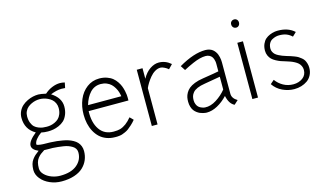

<svg xmlns="http://www.w3.org/2000/svg" viewBox="-112 -1150 3100 1813"><g transform="rotate(-15 1438.0 -243.0)"><path d="M138.2 -392.1Q138.2 -356 148.9 -328.9Q159.7 -301.8 175.5 -287.1Q191.4 -272.5 213.9 -263.7Q236.3 -254.9 254.4 -252.4Q272.5 -250 293 -250Q312.5 -250 331.5 -253.4Q350.6 -256.8 372.1 -266.6Q393.6 -276.4 409.7 -291.5Q425.8 -306.6 436.3 -332.5Q446.8 -358.4 446.8 -392.1Q446.8 -418.5 436.3 -440.7Q425.8 -462.9 409.4 -477.1Q393.1 -491.2 372.1 -501Q351.1 -510.7 331.3 -514.9Q311.5 -519 293 -519Q274.4 -519 254.4 -514.9Q234.4 -510.7 213.4 -501Q192.4 -491.2 175.8 -477.1Q159.2 -462.9 148.7 -440.7Q138.2 -418.5 138.2 -392.1ZM98.1 -116.2Q98.1 -160.6 178.2 -225.1Q83 -279.3 83 -392.1Q83 -427.2 97.4 -457Q111.8 -486.8 134.3 -506.3Q156.7 -525.9 185.1 -539.6Q213.4 -553.2 240.7 -559.1Q268.1 -564.9 293 -564.9Q315.9 -564.9 367.2 -553.2Q399.9 -583 440.2 -599.6Q480.5 -616.2 519 -616.2Q538.6 -616.2 564.9 -609.9Q563.5 -600.6 559.6 -583.3Q555.7 -565.9 554.2 -558.1Q542 -560.1 519 -560.1Q471.7 -560.1 411.1 -535.2Q502 -477.5 502 -392.1Q502 -347.7 487.5 -313Q473.1 -278.3 451.4 -258.3Q429.7 -238.3 400.4 -225.6Q371.1 -212.9 345.2 -208.5Q319.3 -204.1 293 -204.1Q258.3 -204.1 227.1 -210.9Q194.8 -188.5 174.3 -162.4Q153.8 -136.2 153.8 -112.8Q158.2 -108.9 167 -106.2Q175.8 -103.5 191.2 -102.1Q206.5 -100.6 215.3 -100.1Q224.1 -99.6 245.4 -99.4Q266.6 -99.1 270 -99.1Q275.4 -99.1 283.2 -98.6Q291 -98.1 293 -98.1Q323.7 -96.7 349.6 -94Q375.5 -91.3 405 -85.9Q434.6 -80.6 458 -73Q481.4 -65.4 503.7 -53Q525.9 -40.5 540.5 -24.9Q555.2 -9.3 564.2 12.9Q573.2 35.2 573.2 62Q573.2 108.4 556.4 148.2Q539.6 188 506.6 219Q473.6 250 419.9 267.6Q366.2 285.2 296.9 285.2Q236.8 285.2 183.1 262Q129.4 238.8 96.7 198.5Q64 158.2 64 111.8Q64.5 80.1 71 55.9Q77.6 31.7 91.8 12.5Q106 -6.8 120.6 -20Q135.3 -33.2 159.2 -50.8Q98.1 -76.7 98.1 -116.2ZM296.9 230Q404.3 230 461.2 182.1Q518.1 134.3 518.1 62Q518.1 41.5 508.8 25.6Q499.5 9.8 481.9 -1Q464.4 -11.7 444.3 -19.3Q424.3 -26.9 396.2 -31.2Q368.2 -35.6 345.5 -37.8Q322.8 -40 293 -42H262.2Q255.4 -42 237.8 -42.5Q220.2 -43 211.9 -43Q187 -27.3 173.6 -16.8Q160.2 -6.3 145.5 11.7Q130.9 29.8 124.5 54Q118.2 78.1 118.2 111.8Q118.2 143.6 145 171.1Q171.9 198.7 212.9 214.4Q253.9 230 296.9 230Z M657.7 -269Q657.7 -349.6 685.5 -416Q713.4 -482.4 766.4 -522.2Q819.3 -562 887.7 -562Q928.2 -562 961.7 -550.3Q995.1 -538.6 1016.8 -520.8Q1038.6 -502.9 1054.9 -478.5Q1071.3 -454.1 1079.8 -431.4Q1088.4 -408.7 1093.8 -384.3Q1099.1 -359.9 1100.3 -345.5Q1101.6 -331.1 1101.6 -319.8V-290H712.4Q708.5 -176.8 755.4 -109.4Q802.2 -42 891.6 -42Q931.6 -42 955.1 -48.8Q1015.1 -66.4 1069.8 -133.8Q1075.7 -128.4 1081.8 -122.3Q1087.9 -116.2 1094 -109.9Q1100.1 -103.5 1102.5 -101.1Q1082.5 -76.7 1061.8 -57.9Q1041 -39.1 1025.4 -27.3Q1009.8 -15.6 990.5 -7.3Q971.2 1 960.4 4.6Q949.7 8.3 932.6 10.3Q915.5 12.2 910.6 12.2Q905.8 12.2 891.6 12.2Q846.2 12.2 807.6 -2.4Q769 -17.1 741.7 -43Q714.4 -68.8 695.3 -104.5Q676.3 -140.1 667 -181.6Q657.7 -223.1 657.7 -269ZM887.7 -507.8Q825.7 -507.8 784.2 -463.6Q742.7 -419.4 721.7 -346.2H1046.9Q1043.5 -367.7 1037.1 -388.4Q1030.8 -409.2 1017.8 -431.4Q1004.9 -453.6 988 -470Q971.2 -486.3 945.1 -497.1Q918.9 -507.8 887.7 -507.8Z M1252.4 -549.8H1308.6V-446.8Q1339.8 -503.9 1383.3 -533Q1426.8 -562 1468.8 -562Q1534.7 -562 1587.4 -516.1L1547.9 -475.1Q1543.5 -479 1535.9 -485.1Q1528.3 -491.2 1508.3 -501.2Q1488.3 -511.2 1472.7 -511.2Q1445.3 -511.2 1418.2 -494.9Q1391.1 -478.5 1369.9 -452.6Q1348.6 -426.8 1333.5 -402.3Q1318.4 -377.9 1308.6 -355V0H1252.4Z M1912.6 -506.8Q1886.2 -506.8 1854.5 -498.8Q1822.8 -490.7 1786.9 -474.9Q1751 -459 1735.6 -451.4Q1720.2 -443.8 1692.4 -429.2L1662.6 -475.1Q1811.5 -562 1924.3 -562Q1946.3 -562 1964.4 -556.2Q1982.4 -550.3 1994.9 -540.8Q2007.3 -531.2 2017.1 -517.8Q2026.9 -504.4 2032.5 -490.7Q2038.1 -477.1 2041.5 -461.7Q2044.9 -446.3 2046.1 -433.8Q2047.4 -421.4 2047.4 -409.2V-102.1Q2047.4 -56.6 2098.6 -26.9Q2090.8 -20 2078.9 -8.8Q2066.9 2.4 2059.6 8.8Q2009.8 -14.6 1992.7 -95.2Q1945.8 -45.4 1892.6 -16.6Q1839.4 12.2 1787.6 12.2Q1781.7 12.2 1773.2 11.2Q1764.6 10.3 1750.2 6.8Q1735.8 3.4 1722.2 -2.4Q1708.5 -8.3 1693.6 -19.3Q1678.7 -30.3 1667.7 -44.9Q1656.7 -59.6 1649.7 -82.3Q1642.6 -105 1642.6 -132.8Q1642.6 -155.8 1646.5 -175.5Q1650.4 -195.3 1662.8 -217.5Q1675.3 -239.7 1695.8 -256.8Q1716.3 -273.9 1751.7 -288.1Q1787.1 -302.2 1834.5 -309.1Q1971.2 -330.6 1992.7 -335.9V-409.2Q1992.7 -418.9 1991.7 -429Q1990.7 -439 1985.8 -453.9Q1981 -468.8 1972.9 -479.7Q1964.8 -490.7 1949.2 -498.8Q1933.6 -506.8 1912.6 -506.8ZM1662.6 -475.1ZM1783.7 -39.1Q1838.4 -35.6 1895.5 -72Q1952.6 -108.4 1992.7 -158.2V-283.2Q1952.6 -274.9 1876.5 -263.2L1839.4 -256.8Q1794.9 -250 1765.1 -237.1Q1735.4 -224.1 1720.9 -206.5Q1706.5 -189 1701.4 -171.9Q1696.3 -154.8 1696.3 -132.8Q1696.3 -110.4 1703.9 -92.5Q1711.4 -74.7 1721.7 -65.2Q1731.9 -55.7 1745.4 -49.6Q1758.8 -43.5 1767.6 -41.5Q1776.4 -39.6 1783.7 -39.1Z M2235.4 -549.8H2290.5V0H2235.4ZM2224.1 -731.9Q2224.1 -749.5 2235.4 -760.3Q2246.6 -771 2263.2 -771Q2278.8 -771 2289.6 -760.3Q2300.3 -749.5 2300.3 -731.9Q2300.3 -713.9 2289.6 -702.4Q2278.8 -690.9 2263.2 -690.9Q2246.6 -690.9 2235.4 -702.1Q2224.1 -713.4 2224.1 -731.9Z M2522.9 -415Q2522.9 -397.5 2530.5 -382.8Q2538.1 -368.2 2549.1 -357.9Q2560.1 -347.7 2578.6 -338.1Q2597.2 -328.6 2613 -322.5Q2628.9 -316.4 2652.3 -309.1Q2677.2 -301.8 2690.4 -297.6Q2703.6 -293.5 2725.6 -284.9Q2747.6 -276.4 2760 -268.6Q2772.5 -260.7 2787.8 -248.3Q2803.2 -235.8 2811.3 -221.9Q2819.3 -208 2825.2 -188.5Q2831.1 -168.9 2831.1 -146Q2831.1 -106.9 2814.9 -75.9Q2798.8 -44.9 2772.2 -26.1Q2745.6 -7.3 2712.9 2.4Q2680.2 12.2 2645 12.2Q2585 12.2 2529.3 -14.2Q2473.6 -40.5 2439.9 -90.8Q2443.4 -93.8 2456.5 -105.5Q2469.7 -117.2 2477.1 -123Q2505.9 -83 2549.8 -58.6Q2593.8 -34.2 2647 -34.2Q2700.2 -34.2 2738.3 -62.3Q2776.4 -90.3 2776.4 -141.1Q2776.4 -161.6 2767.8 -179.2Q2759.3 -196.8 2746.6 -208.5Q2733.9 -220.2 2713.6 -231Q2693.4 -241.7 2676.5 -247.8Q2659.7 -253.9 2636.2 -261.2Q2606.9 -269.5 2586.7 -276.9Q2566.4 -284.2 2542.2 -297.1Q2518.1 -310.1 2503.2 -324.7Q2488.3 -339.4 2478.3 -361.3Q2468.3 -383.3 2468.3 -410.2Q2468.3 -447.3 2481 -475.6Q2493.7 -503.9 2512 -519.8Q2530.3 -535.6 2554.4 -545.7Q2578.6 -555.7 2597.7 -558.8Q2616.7 -562 2634.3 -562Q2734.9 -562 2795.4 -505.9L2758.3 -470.2Q2733.9 -493.2 2705.3 -504.6Q2676.8 -516.1 2634.3 -516.1Q2618.2 -516.1 2601.3 -512Q2584.5 -507.8 2565.7 -498Q2546.9 -488.3 2534.9 -466.8Q2522.9 -445.3 2522.9 -415Z"/></g></svg>

Font: Junction Light
Style: Regular
Weight: 300
Designer: Caroline Hadilaksono
Foundry: Caroline Hadilaksono
Version: Version 1.002